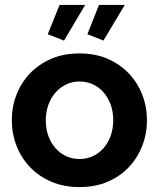

<svg xmlns="http://www.w3.org/2000/svg" viewBox="-20 -750 646 780"><path d="M240 -585 174 -611 222 -730H326ZM400 -585 335 -611 382 -730H487ZM303 10Q239 10 188 -12Q137 -34 101.5 -71.5Q66 -109 47 -158Q28 -207 28 -261Q28 -316 47 -365Q66 -414 101.5 -451.5Q137 -489 188 -511Q239 -533 303 -533Q367 -533 417.5 -511Q468 -489 503.5 -451.5Q539 -414 558 -365Q577 -316 577 -261Q577 -207 558 -158Q539 -109 504 -71.5Q469 -34 418 -12Q367 10 303 10ZM166 -261Q166 -226 176.5 -197.5Q187 -169 205.5 -148Q224 -127 249 -115.5Q274 -104 303 -104Q332 -104 357 -115.5Q382 -127 400.5 -148Q419 -169 429.5 -198Q440 -227 440 -262Q440 -296 429.5 -325Q419 -354 400.5 -375Q382 -396 357 -407.5Q332 -419 303 -419Q274 -419 249 -407Q224 -395 205.5 -374Q187 -353 176.5 -324Q166 -295 166 -261Z"/></svg>

Font: PTCRaleway
Style: Bold
Weight: 700
Designer: Matt McInerney, Pablo Impallari, Rodrigo Fuenzalida
Foundry: Matt McInerney, Pablo Impallari, Rodrigo Fuenzalida
Version: Version 3.000g; ttfautohint (v1.5) -l 8 -r 28 -G 28 -x 14 -D